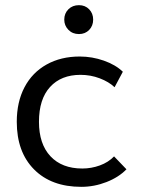

<svg xmlns="http://www.w3.org/2000/svg" viewBox="-20 -714 555 744"><path d="M45 0ZM45 -242Q45 -319 75 -376Q105 -433 160.5 -464Q216 -495 289 -495Q337 -495 382.5 -479Q428 -463 456 -436L424 -376Q402 -397 366.5 -410.5Q331 -424 292 -424Q217 -424 174 -377Q131 -330 131 -242Q131 -156 175.5 -108.5Q220 -61 299 -61Q334 -61 367 -73Q400 -85 422 -108L470 -58Q440 -27 392.5 -8.5Q345 10 295 10Q179 10 112 -57.5Q45 -125 45 -242ZM229 -638Q229 -662 245 -678Q261 -694 286 -694Q310 -694 325.5 -678Q341 -662 341 -638Q341 -614 325.5 -598Q310 -582 286 -582Q261 -582 245 -598.5Q229 -615 229 -638Z"/></svg>

Font: Niramit
Style: Regular
Weight: 400
Version: Version 1.000; ttfautohint (v1.6)